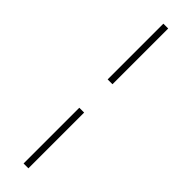

<svg xmlns="http://www.w3.org/2000/svg" viewBox="-308 -747 872 872"><g transform="rotate(45 127.5 -311.0)"><path d="M143 -402V-760H112V-402ZM143 138V-220H112V138Z"/></g></svg>

Font: IBM Plex Devanagari ExtraLight
Style: Regular
Weight: 200
Designer: Mike Abbink, Paul van der Laan, Pieter van Rosmalen, Erin McLaughlin
Foundry: Bold Monday
Version: Version 1.0